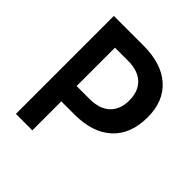

<svg xmlns="http://www.w3.org/2000/svg" viewBox="-187 -827 961 961"><g transform="rotate(45 293.0 -346.5)"><path d="M73.2 0V-693.4H282.2Q411.1 -693.4 481.4 -630.6Q551.8 -567.9 551.8 -454.1Q551.8 -335.4 481.4 -270.3Q411.1 -205.1 282.2 -205.1H189.5V0ZM282.2 -585H189.5V-313.5H282.2Q351.6 -313.5 389.4 -349.1Q427.2 -384.8 427.2 -449.2Q427.2 -514.2 389.4 -549.6Q351.6 -585 282.2 -585Z"/></g></svg>

Font: Caskaydia Cove SemiBold
Style: Regular
Weight: 600
Monospace: yes
Designer: Aaron Bell
Foundry: Saja Typeworks
Version: Version 4.300; ttfautohint (v1.8.3)